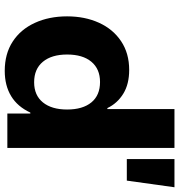

<svg xmlns="http://www.w3.org/2000/svg" viewBox="7 -752 756 810"><g transform="rotate(90 385.0 -347.0)"><path d="M279 11Q207 11 155.5 -22.5Q104 -56 76.5 -116Q49 -176 49 -252Q49 -327 76 -386.5Q103 -446 154 -480Q205 -514 275 -514Q335 -514 375.5 -489Q416 -464 436 -422H440V-705H604V0H459V-97H455Q430 -43 385.5 -16Q341 11 279 11ZM327 -113Q382 -113 412 -150Q442 -187 442 -252Q442 -318 412 -354.5Q382 -391 326 -391Q271 -391 240.5 -354.5Q210 -318 210 -252Q210 -187 240.5 -150Q271 -113 327 -113ZM651 -504V-705H770L742 -504Z"/></g></svg>

Font: Nunito Sans 7pt ExtraBold
Style: Regular
Weight: 800
Designer: Vernon Adams
Foundry: Vernon Adams
Version: Version 3.101;gftools[0.9.27]